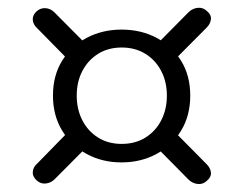

<svg xmlns="http://www.w3.org/2000/svg" viewBox="-20 -579 623 493"><path d="M75.5 -159Q65.5 -150.5 64.2 -138.2Q63 -126 74 -116Q84 -106.5 97 -107.8Q110 -109 119.5 -118L209 -208L163.5 -249ZM73.5 -549.5Q63 -539.5 64.2 -527.5Q65.5 -515.5 75.5 -506.5L164 -416.5L208 -458.5L119.5 -547.5Q110 -557 97 -558Q84 -559 73.5 -549.5ZM512 -550Q502 -560 488.8 -559Q475.5 -558 465 -548.5L376 -458.5L420.5 -417.5L510 -507.5Q520 -517 521.5 -529Q523 -541 512 -550ZM512 -115.5Q523 -125 521.5 -136.8Q520 -148.5 510 -158L421.5 -247.5L376.5 -206.5L465 -117Q475.5 -107.5 488.8 -106.5Q502 -105.5 512 -115.5ZM292 -162Q341.5 -162 381.5 -183.5Q421.5 -205 445 -243.5Q468.5 -282 468.5 -333.5Q468.5 -385 445 -423Q421.5 -461 381.8 -482Q342 -503 292 -503Q243 -503 203 -482Q163 -461 139.5 -423Q116 -385 116 -333.5Q116 -282.5 139.5 -243.8Q163 -205 202.8 -183.5Q242.5 -162 292 -162ZM292.5 -209.5Q257.5 -209.5 231.5 -226Q205.5 -242.5 191.2 -270.5Q177 -298.5 177 -333.5Q177 -368.5 191.2 -396.2Q205.5 -424 231.5 -440.5Q257.5 -457 292.5 -457Q327.5 -457 353.8 -440.5Q380 -424 394.2 -396.2Q408.5 -368.5 408.5 -333.5Q408.5 -298.5 394.2 -270.5Q380 -242.5 353.8 -226Q327.5 -209.5 292.5 -209.5Z"/></svg>

Font: Fraunces SemiBold
Style: Regular
Weight: 600
Version: Version 1.000;[b76b70a41]